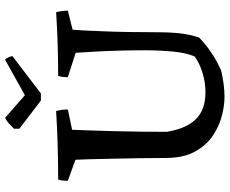

<svg xmlns="http://www.w3.org/2000/svg" viewBox="-94 -798 904 756"><g transform="rotate(-90 358.0 -420.0)"><path d="M354 12Q322 12 281.5 2Q241 -8 202.5 -33.5Q164 -59 139 -104.5Q114 -150 114 -220Q114 -274 113 -328.5Q112 -383 111 -432.5Q110 -482 109 -519.5Q108 -557 107 -575L24 -605Q24 -614 25 -623.5Q26 -633 29 -643Q166 -643 299 -651Q305 -627 305 -605L225 -588Q224 -563 222.5 -519Q221 -475 219.5 -421Q218 -367 217.5 -312.5Q217 -258 217 -214Q230 -138 267 -100.5Q304 -63 373 -63Q412 -63 450.5 -75Q489 -87 514 -106Q528 -139 533 -191.5Q538 -244 538 -302Q538 -355 536.5 -407.5Q535 -460 532.5 -503.5Q530 -547 528 -574L432 -605Q432 -614 433 -623.5Q434 -633 437 -643Q500 -643 563 -645Q626 -647 688 -651Q694 -627 694 -605L619 -586Q618 -579 616.5 -548.5Q615 -518 613 -471.5Q611 -425 610 -368.5Q609 -312 609 -252Q609 -201 604.5 -161.5Q600 -122 588 -88Q565 -65 532.5 -42.5Q500 -20 458 -1Q432 5 405.5 8.5Q379 12 354 12ZM340 -711 229 -796V-817Q239 -827 250 -837Q261 -847 272 -852L361 -774L501 -852Q505 -850 510 -839Q515 -828 515 -823L368 -711Z"/></g></svg>

Font: Labrada Medium
Style: Regular
Weight: 500
Designer: Mercedes Jáuregui
Foundry: Omnibus-Type Team
Version: Version 1.000; ttfautohint (v1.8.4.7-5d5b)